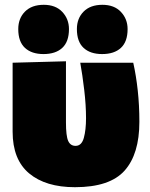

<svg xmlns="http://www.w3.org/2000/svg" viewBox="-20 -763 624 799"><path d="M292 16Q170 16 101.2 -41.5Q32.5 -99 32.5 -215V-502L254.5 -508V-254Q254.5 -197 263.8 -176.5Q273 -156 294.5 -156Q319.5 -156 328.8 -189Q338 -222 338 -271.5Q338 -325.5 330.5 -388.8Q323 -452 314 -502H534.5Q546.5 -448.5 553.2 -386.8Q560 -325 560 -256Q560 -122 498.5 -53Q437 16 292 16ZM405 -538Q355.5 -538 327.8 -563.8Q300 -589.5 300 -642Q300 -686.5 328 -714.8Q356 -743 406 -743Q455.5 -743 483.2 -713.5Q511 -684 511 -642Q511 -589.5 483.2 -563.8Q455.5 -538 405 -538ZM161 -538Q111.5 -538 83.8 -563.8Q56 -589.5 56 -642Q56 -686.5 84 -714.8Q112 -743 162 -743Q211.5 -743 239.2 -713.5Q267 -684 267 -642Q267 -589.5 239.2 -563.8Q211.5 -538 161 -538Z"/></svg>

Font: Commissioner Black
Style: Regular
Weight: 900
Designer: Kostas Bartsokas
Foundry: Kostas Bartsokas
Version: Version 1.000; ttfautohint (v1.8.3)